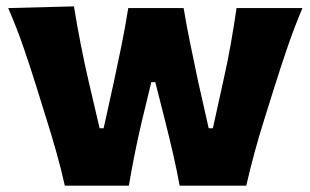

<svg xmlns="http://www.w3.org/2000/svg" viewBox="-20 -586 980 606"><path d="M184.6 0Q172.9 -52.7 157.7 -106.4Q142.6 -160.2 125.5 -213.9L94.7 -313Q75.2 -375.5 54.2 -436.5Q33.2 -497.6 5.9 -560.5L213.4 -565.9Q222.7 -508.3 234.9 -445.8Q247.1 -383.3 260.7 -325.2L294.4 -181.2H307.1L339.4 -327.6Q352.1 -386.2 363.8 -444.1Q375.5 -502 384.8 -560.5H559.6Q568.8 -504.4 581.1 -445.3Q593.3 -386.2 605.5 -328.1L638.7 -181.2H651.9L685.1 -332Q697.8 -387.2 708.5 -448Q719.2 -508.8 726.6 -560.5H934.6Q908.2 -498 887.2 -436.5Q866.2 -375 846.7 -313L815.9 -214.8Q781.2 -105.5 757.3 0H546.9Q538.1 -49.3 525.9 -102.1Q513.7 -154.8 501.5 -203.1L470.2 -326.7H457.5L427.2 -201.2Q416 -153.8 405.5 -101.6Q395 -49.3 386.7 0Z"/></svg>

Font: Pinar DS4-Bold
Style: Regular
Weight: 700
Designer: Amin Abedi
Version: Version 2.000